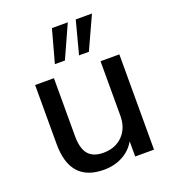

<svg xmlns="http://www.w3.org/2000/svg" viewBox="-144 -902 916 1021"><g transform="rotate(-20 314.0 -391.5)"><path d="M555.7 -539.1V0H449.2V-85.9Q422.9 -40 376 -15.1Q329.1 9.8 270.5 9.8Q79.1 9.8 79.1 -205.1V-539.1H185.5V-210.9Q185.5 -141.6 212.9 -108.9Q240.2 -76.2 297.9 -76.2Q366.2 -76.2 407.7 -118.7Q449.2 -161.1 449.2 -230.5V-539.1ZM215.8 -607.4 266.6 -793H356.4L272.5 -607.4ZM352.5 -607.4 401.4 -793H493.2L408.2 -607.4Z"/></g></svg>

Font: Min Sans Medium
Style: Regular
Weight: 500
Designer: Jinseong-Kim, NotoSansCJK, Nunito
Foundry: Jinseong-Kim
Version: Version 1.400;Glyphs 3.1.2 (3151)